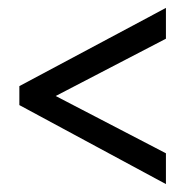

<svg xmlns="http://www.w3.org/2000/svg" viewBox="-20 -598 470 486"><path d="M400 -132V-210L121 -355L400 -500V-578L29 -380V-332Z"/></svg>

Font: Noto Sans Arabic ExtCond
Style: Regular
Weight: 400
Width: 2
Designer: Monotype Design Team, Nadine Chahine, Nizar Qandah and Khaled Hosny
Foundry: Monotype Imaging Inc.
Version: Version 2.012